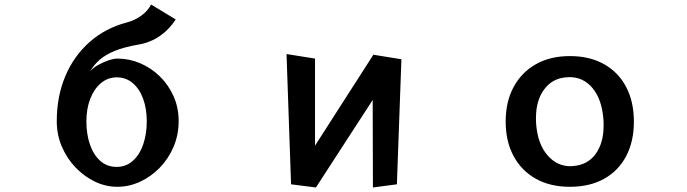

<svg xmlns="http://www.w3.org/2000/svg" viewBox="-20 -815 3040 849"><path d="M757 -729Q728 -684 686.5 -655.5Q645 -627 593 -618Q529 -607 487.5 -590Q446 -573 420.5 -550.5Q395 -528 378 -499Q391 -515 413.5 -527.5Q436 -540 459.5 -548Q483 -556 499 -556Q551 -556 599.5 -535.5Q648 -515 686.5 -477.5Q725 -440 747.5 -389.5Q770 -339 770 -279Q770 -219 747.5 -166Q725 -113 686.5 -73.5Q648 -34 599.5 -11.5Q551 11 499 11Q448 11 400.5 -11.5Q353 -34 314.5 -74Q276 -114 253.5 -166.5Q231 -219 231 -279Q231 -388 268.5 -477.5Q306 -567 376 -629Q446 -691 542 -716Q576 -725 605 -746Q634 -767 648 -795ZM496 -77Q537 -77 567 -103.5Q597 -130 613 -176Q629 -222 629 -279Q629 -334 613 -378Q597 -422 567 -447.5Q537 -473 496 -473Q457 -473 426.5 -447.5Q396 -422 379 -378Q362 -334 362 -279Q362 -222 377.5 -176.5Q393 -131 423 -104Q453 -77 496 -77Z M1629 14 1628 -373 1377 14 1267 0 1247 -576 1373 -556V-171L1631 -573L1755 -553L1735 0Z M2500 11Q2413 11 2349.5 -24.5Q2286 -60 2251 -125Q2216 -190 2216 -277Q2216 -365 2251 -430Q2286 -495 2349.5 -531Q2413 -567 2500 -567Q2588 -567 2651.5 -531Q2715 -495 2749 -430Q2783 -365 2783 -277Q2783 -190 2749 -125Q2715 -60 2651.5 -24.5Q2588 11 2500 11ZM2516 -81Q2579 -86 2614 -134.5Q2649 -183 2649 -259Q2649 -267 2649 -274.5Q2649 -282 2648 -290Q2641 -376 2600.5 -425Q2560 -474 2498 -474Q2494 -474 2491 -473.5Q2488 -473 2484 -473Q2423 -469 2386.5 -420Q2350 -371 2350 -294Q2350 -287 2350 -279.5Q2350 -272 2351 -264Q2358 -179 2400 -129.5Q2442 -80 2503 -80Q2506 -80 2509.5 -80.5Q2513 -81 2516 -81Z"/></svg>

Font: RocknRoll One
Style: Regular
Weight: 400
Designer: Fontworks Inc.
Foundry: Fontworks Inc.
Version: Version 1.100